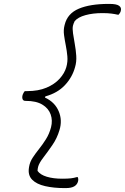

<svg xmlns="http://www.w3.org/2000/svg" viewBox="-20 -790 640 982"><path d="M284 -124Q272 -83 247.5 -47.5Q223 -12 201.5 16Q180 44 175 63Q172 75 172 84Q186 104 219.5 114Q253 124 298 124Q327 124 343 122Q359 120 372 116H378Q382 127 379 138Q375 154 360 163Q345 172 316 172H310Q255 172 211 162Q167 152 144.5 129Q122 106 128 68L129 62Q133 38 147.5 16Q162 -6 180 -28.5Q198 -51 215 -78Q232 -105 241 -139Q250 -174 239 -205Q228 -236 196.5 -255Q165 -274 112 -274H110Q98 -274 95 -284.5Q92 -295 97 -308Q99 -312 101 -316Q103 -320 107 -324H119Q176 -324 217.5 -341.5Q259 -359 284.5 -387Q310 -415 319 -446Q327 -474 324.5 -502Q322 -530 316.5 -557.5Q311 -585 307.5 -611Q304 -637 310 -660L311 -664Q325 -721 383 -745.5Q441 -770 535 -770H540Q576 -770 589 -760.5Q602 -751 598 -736Q597 -729 593.5 -724Q590 -719 587 -715H581Q569 -718 550 -720.5Q531 -723 504 -723Q455 -723 417 -712.5Q379 -702 362 -682Q359 -677 356.5 -669.5Q354 -662 353 -658Q350 -644 353.5 -619.5Q357 -595 362.5 -565Q368 -535 370 -504.5Q372 -474 364 -447Q350 -395 312 -354.5Q274 -314 212 -297L210 -291Q260 -268 280 -221.5Q300 -175 284 -124Z"/></svg>

Font: Recursive Mn Csl St Lt
Style: Italic
Weight: 300
Italic angle: -15°
Monospace: yes
Version: Version 1.079;hotconv 1.0.112;makeotfexe 2.5.65598; ttfautoh